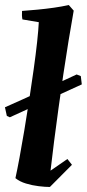

<svg xmlns="http://www.w3.org/2000/svg" viewBox="-21 -732 346 764"><path d="M18.1 -265.3 6.2 -270.8 -1.3 -305.1Q70.4 -336.8 141.9 -369.8Q213.3 -402.9 284 -435.7L300.5 -429.2L304.5 -396.2ZM177.5 12Q159 12 133.2 8.9Q107.5 5.9 82.5 -1.7Q57.4 -9.2 40.4 -23.1Q47.5 -55.3 56.6 -104.3Q65.6 -153.2 75.7 -213.1Q85.7 -273 95.3 -335.4Q104.8 -397.7 113.1 -456.8Q121.4 -516 126.7 -564.7Q131.9 -613.5 133.4 -643.7L68.2 -654.7Q65.2 -670.5 66.7 -688.5Q95.4 -690.6 128.1 -693.6Q160.8 -696.7 193.2 -701.3Q225.6 -705.9 252.7 -712L272.3 -689.7Q262.3 -634 251.8 -569.5Q241.2 -504.9 231.1 -436.7Q221 -368.4 211.7 -300.5Q202.3 -232.5 194.2 -169.3Q186.1 -106 180.1 -53L247.2 -99.3L265.3 -76.3Z"/></svg>

Font: Labrada
Style: Italic
Weight: 400
Italic angle: -7°
Designer: Mercedes Jáuregui
Foundry: Omnibus-Type Team
Version: Version 1.000